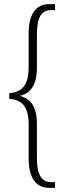

<svg xmlns="http://www.w3.org/2000/svg" viewBox="-20 -780 367 931"><path d="M218 131H247V103H229C180 103 159 66 159 -14V-179C159 -260 129 -303 78 -314V-316C129 -326 159 -371 159 -452V-614C159 -695 180 -731 229 -731H247V-760H217C152 -760 119 -706 119 -620V-456C119 -356 79 -334 25 -328V-301C79 -295 119 -274 119 -175V-10C119 76 151 131 218 131Z"/></svg>

Font: Noto Serif Devanagari ExtraCondensed ExtraLight
Style: Regular
Weight: 200
Width: 2
Designer: Universal Thirst, Indian Type Foundry and the Monotype Design Team
Foundry: Monotype Imaging Inc.
Version: Version 2.004